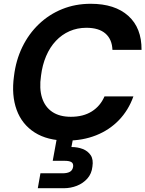

<svg xmlns="http://www.w3.org/2000/svg" viewBox="-20 -732 769 1016"><path d="M333 12Q231 12 163.5 -31Q96 -74 68 -151Q40 -228 54 -329Q64 -413 98 -483Q132 -553 186 -604.5Q240 -656 309.5 -684Q379 -712 460 -712Q588 -712 659 -648Q730 -584 729 -468H575Q573 -524 538 -554.5Q503 -585 437 -585Q389 -585 348 -567Q307 -549 275.5 -515.5Q244 -482 224 -435Q204 -388 197 -331Q187 -263 202.5 -214.5Q218 -166 256.5 -140Q295 -114 355 -114Q421 -114 466 -142.5Q511 -171 533 -222H686Q660 -149 609.5 -96.5Q559 -44 488.5 -16Q418 12 333 12ZM180 264 194 185H311Q336 185 350 177Q364 169 367 150Q369 133 358 126Q347 119 323 119H259L282 -7H368L358 46Q391 46 418 56.5Q445 67 460 89.5Q475 112 469 150Q465 187 442.5 212.5Q420 238 387 251Q354 264 318 264Z"/></svg>

Font: DM Sans 36pt ExtraBold
Style: Italic
Weight: 800
Italic angle: -10°
Designer: Colophon Foundry, Jonny Pinhorn
Foundry: Colophon Foundry
Version: Version 4.004;gftools[0.9.30]